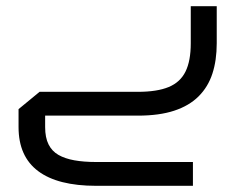

<svg xmlns="http://www.w3.org/2000/svg" viewBox="-20 -374 771 621"><path d="M291 227Q167 227 103.5 179.5Q40 132 40 37V-21L108 -77H426Q488 -77 525.5 -92.5Q563 -108 580 -142.5Q597 -177 597 -234V-354H681V-234Q681 -179 667 -136Q653 -93 622.5 -62.5Q592 -32 543.5 -16Q495 0 426 0H90L126 -34V37Q126 71 137 93Q148 115 169 127Q190 139 220.5 144.5Q251 150 291 150H604V227Z"/></svg>

Font: Cairo Play Medium
Style: Regular
Weight: 500
Version: Version 3.119